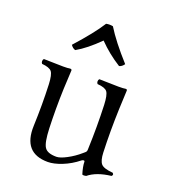

<svg xmlns="http://www.w3.org/2000/svg" viewBox="-125 -749 757 853"><g transform="rotate(20 253.5 -322.5)"><path d="M263.2 -655.8Q299.8 -596.2 372.1 -516.1Q361.8 -501.5 349.1 -499Q291.5 -535.2 246.1 -582Q189.9 -525.9 142.1 -499Q129.9 -502 120.1 -516.1Q196.3 -600.6 231 -655.8Q247.1 -659.2 263.2 -655.8ZM196.8 9.8Q79.1 9.8 84 -120.1Q87.9 -220.7 84 -315.9Q82 -361.3 71 -374.8Q60.1 -388.2 24.9 -391.1Q20.5 -395.5 20.5 -402.6Q20.5 -409.7 24.9 -414.1Q95.2 -412.1 116.2 -412.1Q139.2 -412.1 148.9 -414.1Q157.2 -414.1 157.2 -408.2Q154.3 -354.5 152.8 -319.8Q149.4 -224.6 152.8 -132.8Q155.3 -66.4 168.9 -45.9Q182.1 -24.9 225.1 -24.9Q242.7 -24.9 273.4 -41.3Q304.2 -57.6 331.1 -81.1L337.9 -86.9Q341.3 -89.8 342 -90.6Q342.8 -91.3 344.2 -94Q345.7 -96.7 345.9 -99.4Q346.2 -102.1 346.2 -107.9Q350.1 -210.9 346.2 -314Q344.2 -360.8 333.5 -374.8Q322.8 -388.7 287.1 -391.1Q282.7 -395.5 282.7 -402.6Q282.7 -409.7 287.1 -414.1Q357.4 -412.1 377.9 -412.1Q402.3 -412.1 412.1 -414.1Q418.9 -414.1 418.9 -408.2Q416 -353 415 -319.8Q411.1 -213.9 415 -113.8Q416.5 -76.2 429 -61.8Q441.4 -47.4 484.9 -43.9Q489.3 -39.6 489.3 -36.4Q489.3 -33.2 484.9 -28.8Q416.5 -21 378.9 9.8Q368.2 12.7 360.8 9.8Q350.1 -24.9 350.1 -46.9Q349.6 -51.8 345 -51.5Q340.3 -51.3 335.9 -47.9Q301.8 -20.5 263.7 -5.4Q225.6 9.8 196.8 9.8Z"/></g></svg>

Font: Linux Libertine Display G
Style: Regular
Weight: 400
Designer: Philipp H. Poll
Foundry: Philipp H. Poll
Version: Version 5.0.9